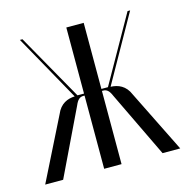

<svg xmlns="http://www.w3.org/2000/svg" viewBox="-86 -573 635 651"><g transform="rotate(-15 232.0 -248.0)"><path d="M407 0H469L361 -218C347 -252 321 -262 295 -263L426 -496H417L286 -264H263V-496H202V-264H179L48 -496H39L169 -263C144 -262 118 -252 104 -218L-5 0H58L169 -231C177 -250 185 -257 198 -257H202V0H263V-257H267C280 -257 288 -250 296 -231Z"/></g></svg>

Font: Moniqa Display
Style: Regular
Weight: 400
Designer: Rajesh Rajput
Foundry: Rajesh Rajput
Version: Version 1.000